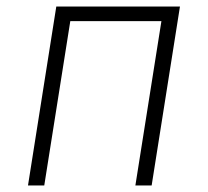

<svg xmlns="http://www.w3.org/2000/svg" viewBox="-20 -570 640 590"><path d="M66 0 153 -550H533L446 0H396L476 -505H196L116 0Z"/></svg>

Font: JetBrains Mono Thin
Style: Italic
Weight: 100
Italic angle: -9°
Monospace: yes
Designer: Philipp Nurullin, Konstantin Bulenkov
Foundry: JetBrains
Version: Version 2.305; ttfautohint (v1.8.4.7-5d5b)